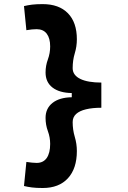

<svg xmlns="http://www.w3.org/2000/svg" viewBox="-20 -814 626 938"><path d="M188.5 104.5Q157.2 104.5 136.2 101.8Q115.2 99.1 97.2 94.7L108.9 -22.9Q123 -21 135.7 -19.5Q148.4 -18.1 159.2 -18.1Q191.4 -18.1 208.3 -42.2Q225.1 -66.4 225.1 -110.8Q225.1 -143.1 213.9 -173.3Q202.6 -203.6 202.6 -238.3Q202.6 -284.2 236.3 -311Q270 -337.9 330.6 -338.9V-359.4Q270 -360.4 236.3 -386.5Q202.6 -412.6 202.6 -460Q202.6 -493.2 213.9 -523.7Q225.1 -554.2 225.1 -587.4Q225.1 -627.4 208.3 -649.4Q191.4 -671.4 159.2 -671.4Q148.4 -671.4 135.7 -670.2Q123 -668.9 108.9 -666.5L97.2 -784.2Q115.2 -788.6 136.2 -791.3Q157.2 -793.9 188.5 -793.9Q268.1 -793.9 311.8 -749.3Q355.5 -704.6 355.5 -622.1Q355.5 -586.9 345.2 -553.2Q335 -519.5 335 -481Q335 -463.4 344.7 -450.2Q354.5 -437 372.8 -428.2Q391.1 -419.4 417 -415Q442.9 -410.6 475.1 -410.6V-287.6Q431.6 -287.6 400.1 -280Q368.7 -272.5 351.8 -257.1Q335 -241.7 335 -217.3Q335 -180.2 345.2 -145.8Q355.5 -111.3 355.5 -76.2Q355.5 9.3 311.8 56.9Q268.1 104.5 188.5 104.5Z"/></svg>

Font: Cascadia Code PL
Style: Regular
Weight: 400
Monospace: yes
Designer: Aaron Bell
Foundry: Saja Typeworks
Version: Version 2102.003